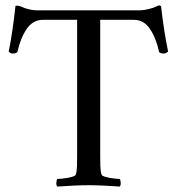

<svg xmlns="http://www.w3.org/2000/svg" viewBox="-20 -684 651 707"><path d="M307 -2Q278 -2 249.5 -0.5Q221 1 191 3Q187 -1 187.5 -11Q188 -21 191 -25Q196 -25 206.5 -26Q217 -27 228.5 -29Q240 -31 249 -34Q258 -37 259 -41Q263 -53 263.5 -72Q264 -91 264 -113V-611H138Q101 -611 78 -577Q55 -543 44 -492Q42 -490 38 -488.5Q34 -487 30 -487Q23 -486 18.5 -489Q14 -492 12 -494Q20 -533 26 -575Q32 -617 37 -662Q42 -664 48.5 -662.5Q55 -661 60 -659Q69 -654 85.5 -650Q102 -646 114 -646H496Q508 -646 527 -650.5Q546 -655 555 -660Q563 -664 565.5 -664Q568 -664 573 -662Q578 -617 584.5 -575Q591 -533 599 -494Q597 -492 592 -489Q587 -486 580 -487Q576 -487 572 -488.5Q568 -490 566 -492Q555 -543 532.5 -577Q510 -611 473 -611H349V-113Q349 -91 349.5 -72Q350 -53 354 -41Q355 -37 364 -34Q373 -31 384 -29Q395 -27 406 -26Q417 -25 421 -25Q424 -21 424.5 -11Q425 -1 421 3Q391 1 363.5 -0.5Q336 -2 307 -2Z"/></svg>

Font: Vermiglione
Style: Regular
Weight: 400
Version: Version 1.000